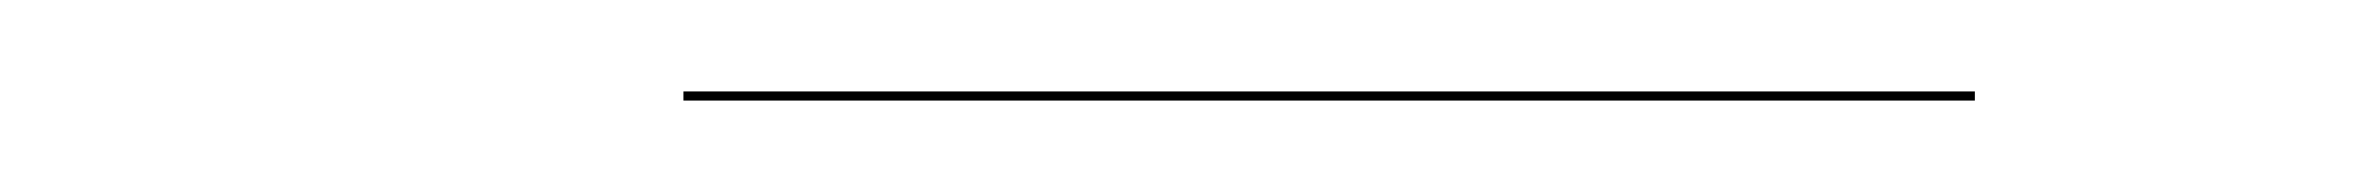

<svg xmlns="http://www.w3.org/2000/svg" viewBox="-20 -496 520 42"><path d="M129.5 -476V-474H412V-476Z"/></svg>

Font: Bodoni* 96pt Fatface
Style: Italic
Weight: 900
Italic angle: -13°
Version: Version 2.3